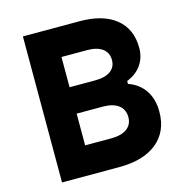

<svg xmlns="http://www.w3.org/2000/svg" viewBox="-115 -908 980 1016"><g transform="rotate(-15 375.0 -400.0)"><path d="M100.3 0V-800H410.9Q538.8 -800 609.1 -743Q679.4 -686 679.4 -582Q679.4 -529.2 651.5 -489.3Q623.6 -449.4 572.3 -429.4V-413.4Q631.3 -392.9 663.1 -345.2Q694.9 -297.4 694.9 -229.4Q694.9 -120.5 621.1 -60.2Q547.3 0 413.8 0ZM269.3 -158H412.3Q468.6 -158 498.7 -180.5Q528.9 -202.9 528.9 -243.4Q528.9 -285.3 498.7 -308.5Q468.6 -331.7 412.3 -331.7H269.3ZM269.3 -476.3H409.4Q464.3 -476.3 493.8 -497.6Q523.3 -519 523.3 -557.7Q523.3 -597.8 493.8 -619.9Q464.3 -642 409.4 -642H269.3Z"/></g></svg>

Font: Martian Mono SemiExpanded
Style: Regular
Weight: 400
Width: 6
Monospace: yes
Designer: Roman Shamin
Foundry: Evil Martians
Version: Version 1.000